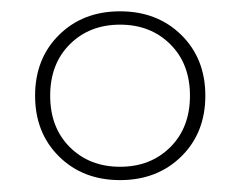

<svg xmlns="http://www.w3.org/2000/svg" viewBox="-20 -740 414 331"><path d="M187 -720.5Q251 -720.5 292.5 -679.8Q334 -639 334 -575Q334 -511 292.5 -470.2Q251 -429.5 187 -429.5Q123 -429.5 81.8 -470.2Q40.5 -511 40.5 -575Q40.5 -639 81.8 -679.8Q123 -720.5 187 -720.5ZM187 -452.5Q239.5 -452.5 273.5 -486.2Q307.5 -520 307.5 -575Q307.5 -630 273.5 -663.8Q239.5 -697.5 187 -697.5Q134.5 -697.5 100.5 -663.8Q66.5 -630 66.5 -575Q66.5 -520 100.5 -486.2Q134.5 -452.5 187 -452.5Z"/></svg>

Font: Newsreader 72pt Light
Style: Regular
Weight: 300
Designer: Hugues Gentile
Foundry: Production Type
Version: Version 1.003; ttfautohint (v1.8.3)